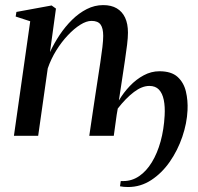

<svg xmlns="http://www.w3.org/2000/svg" viewBox="-20 -546 795 772"><path d="M181 -336.5Q197.5 -372 220 -405.8Q242.5 -439.5 270 -466.5Q297.5 -493.5 329 -509.5Q360.5 -525.5 395 -525.5Q427.5 -525.5 449.5 -512.5Q471.5 -499.5 483 -475Q494.5 -450.5 494.5 -414.5Q494.5 -395.5 491 -366.2Q487.5 -337 482.2 -302Q477 -267 471.5 -231L458 -142Q476.5 -173.5 502 -200.2Q527.5 -227 557.8 -243.2Q588 -259.5 621 -259.5Q669 -259.5 694 -236.8Q719 -214 727.5 -178Q736 -142 734 -102.5Q731.5 -50 713 4.2Q694.5 58.5 662.8 104.2Q631 150 588.2 178Q545.5 206 495 206Q485 206 477.2 205.2Q469.5 204.5 462.5 203L465.5 182Q468.5 182 470.8 182Q473 182 476 182Q510.5 182 539.5 162.2Q568.5 142.5 590.5 106.5Q612.5 70.5 625.8 22.5Q639 -25.5 642 -81.5Q644 -117.5 638.5 -144.2Q633 -171 619 -185.8Q605 -200.5 580.5 -200.5Q551 -200.5 518.8 -176.2Q486.5 -152 453.5 -109.5Q449 -86 445.2 -55.8Q441.5 -25.5 437.5 0H339Q341.5 -19 345.8 -46.2Q350 -73.5 354.5 -105Q359 -136.5 364 -168.2Q369 -200 373 -227Q378.5 -262.5 383.5 -295.8Q388.5 -329 391.8 -356.8Q395 -384.5 395 -401.5Q395 -433 384.2 -447.5Q373.5 -462 348 -462Q327.5 -462 302.8 -446.5Q278 -431 252.8 -404.2Q227.5 -377.5 206.2 -343.2Q185 -309 172 -271L133.5 0H36L101.5 -460.5L43 -479.5L46 -498L187.5 -524L205 -511.5Z"/></svg>

Font: Merriweather 120pt
Style: Italic
Weight: 400
Italic angle: -7.8°
Version: Version 2.101